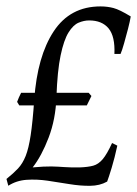

<svg xmlns="http://www.w3.org/2000/svg" viewBox="-40 -575 434 608"><path d="M374 -522.9Q371.6 -507.8 365.5 -484.1Q359.4 -460.4 353 -438Q346.7 -415.5 341.8 -404.3H322.3Q324.7 -459.5 304 -484.9Q283.2 -510.3 242.2 -510.3Q226.1 -510.3 209 -503.2Q191.9 -496.1 177 -472.2Q162.1 -448.2 151.9 -399.4Q141.6 -350.6 138.7 -267.1Q136.2 -197.3 114 -139.2Q91.8 -81.1 63.5 -44.9Q101.1 -48.3 122.8 -47.9Q144.5 -47.4 164.1 -45.9Q183.6 -44.4 213.4 -44.9Q238.8 -45.9 255.1 -50.3Q271.5 -54.7 285.2 -70.8Q298.8 -86.9 314.9 -122.1L331.5 -113.8Q323.2 -75.2 313.7 -43.9Q304.2 -12.7 299.3 0Q275.9 13.2 245.1 13.4Q214.4 13.7 180.2 8.1Q146 2.4 111.3 -2.7Q76.7 -7.8 44.4 -5.6Q12.2 -3.4 -13.7 13.2L-19.5 -8.3Q2.4 -25.9 17.1 -41.5Q31.7 -57.1 41.3 -81.1Q50.8 -105 57.1 -146.7Q63.5 -188.5 68.4 -259.3Q78.1 -397 130.1 -475.8Q182.1 -554.7 278.3 -554.7Q299.8 -554.7 319.3 -549.6Q338.9 -544.4 374 -522.9ZM249.5 -271 234.9 -241.2H21L14.2 -252.4Q16.6 -259.3 20 -266.8Q23.4 -274.4 26.9 -281.2H240.7Z"/></svg>

Font: Dai Banna SIL Light
Style: Italic
Weight: 300
Italic angle: -11°
Designer: Victor Gaultney
Foundry: SIL International
Version: Version 4.000